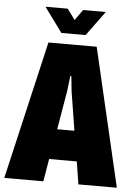

<svg xmlns="http://www.w3.org/2000/svg" viewBox="-66 -911 679 955"><g transform="rotate(5 273.0 -433.0)"><path d="M344 -113H206L187 0H-8L152 -690H393L554 0H362ZM319 -264 288 -458 280 -534H275L266 -458L233 -264ZM122 -866H233L272 -813L310 -866H423L333 -743H212Z"/></g></svg>

Font: Decalotype Black
Style: Regular
Weight: 900
Designer: Alfredo Marco Pradil
Foundry: Alfredo Marco Pradil
Version: Version 1.0